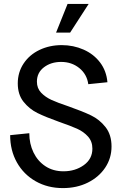

<svg xmlns="http://www.w3.org/2000/svg" viewBox="-20 -947 632 983"><path d="M32 -255 130 -265Q130 -211 151.5 -166.5Q173 -122 212.5 -96Q252 -70 305 -70Q365 -70 409 -101.5Q453 -133 453 -186Q453 -223 430.5 -248Q408 -273 374.5 -288Q341 -303 283 -323Q213 -348 171.5 -368.5Q130 -389 100.5 -426Q71 -463 71 -520Q71 -577 101 -622Q131 -667 182.5 -691.5Q234 -716 296 -716Q356 -716 408 -693Q460 -670 492.5 -627Q525 -584 530 -526L432 -516Q425 -567 386 -598.5Q347 -630 293 -630Q241 -630 205 -602.5Q169 -575 169 -529Q169 -495 190.5 -472.5Q212 -450 243.5 -435.5Q275 -421 332 -402Q403 -377 446.5 -356Q490 -335 520.5 -296Q551 -257 551 -197Q551 -137 518.5 -88.5Q486 -40 429.5 -12Q373 16 302 16Q224 16 162.5 -19Q101 -54 66.5 -115.5Q32 -177 32 -255ZM434 -927 339 -780H267L326 -927Z"/></svg>

Font: MedMera Sans Display
Style: Regular
Weight: 500
Designer: Kasper Nordkvist
Foundry: UNCUT.wtf
Version: Version 1.300